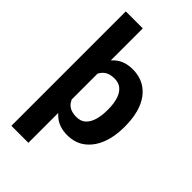

<svg xmlns="http://www.w3.org/2000/svg" viewBox="-282 -839 1131 1131"><g transform="rotate(45 283.5 -273.5)"><path d="M196.8 -750V203.1H55.2V-750ZM531.3 -270V-259.8Q531.3 -182.6 507.6 -121.8Q483.9 -61 438.2 -25.6Q392.6 9.8 326.2 9.8Q260.7 9.8 218.5 -24.9Q176.3 -59.6 152.8 -118.7Q129.4 -177.7 120.1 -251V-271.5Q129.4 -348.6 152.8 -408.9Q176.3 -469.2 218 -503.7Q259.8 -538.1 324.7 -538.1Q391.6 -538.1 437.7 -504.6Q483.9 -471.2 507.6 -410.9Q531.3 -350.6 531.3 -270ZM390.1 -259.8V-270Q390.1 -313.5 379.9 -348.4Q369.6 -383.3 347.2 -403.6Q324.7 -423.8 288.1 -423.8Q250 -423.8 226.8 -408Q203.6 -392.1 192.4 -362.5Q181.2 -333 179.2 -292V-230Q182.6 -175.3 207 -139.6Q231.4 -104 289.1 -104Q326.2 -104 348.1 -125.2Q370.1 -146.5 380.1 -181.6Q390.1 -216.8 390.1 -259.8Z"/></g></svg>

Font: RobotoDEMO
Style: Regular
Weight: 400
Designer: Christian Robertson
Foundry: Google
Version: Version 2.136